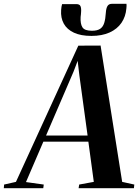

<svg xmlns="http://www.w3.org/2000/svg" viewBox="-96 -985 723 1005"><path d="M-76 0 -74.5 -19 -12.5 -33 314 -746 430.5 -746.5 543.5 -33 607 -19 605 0H315.5L318.5 -19L395 -33L366.5 -243.5H131L40 -32L133 -19L130.5 0ZM145 -275.5H362.5L319.5 -590L310.5 -666.5L289 -610ZM303.5 -963.5Q320.5 -963.5 325.2 -952.8Q330 -942 328.5 -922.5Q328.5 -915.5 327.5 -908.8Q326.5 -902 326 -896Q324 -860 335.5 -842Q347 -824 385 -824Q413 -824 428 -834Q443 -844 449.5 -864.8Q456 -885.5 458 -918.5Q459.5 -941.5 466.5 -953.2Q473.5 -965 489.5 -965H566Q566.5 -960 566.5 -954.2Q566.5 -948.5 565.5 -941Q562 -898 539.8 -865.5Q517.5 -833 477.8 -815Q438 -797 382.5 -797Q327.5 -797 291.2 -813.8Q255 -830.5 238 -861Q221 -891.5 224 -932.5Q224.5 -942 225.8 -949.2Q227 -956.5 229 -963.5Z"/></svg>

Font: Merriweather 144pt SemiBold
Style: Italic
Weight: 600
Italic angle: -7.8°
Version: Version 2.101